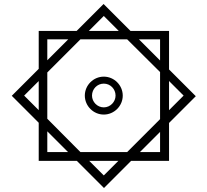

<svg xmlns="http://www.w3.org/2000/svg" viewBox="-20 -742 1039 962"><path d="M174 64H365L501 200L637 64H827V-126L961 -260L827 -394V-587H634L499 -722L364 -587H174V-397L39 -262L174 -127ZM500 -662 575 -587H425ZM217 -545H322L217 -440ZM383 20 217 -147V-379L383 -545H617L782 -381V-145L617 20ZM782 -545V-439L676 -545ZM500 -168C552 -168 595 -211 595 -263C595 -315 552 -358 500 -358C448 -358 405 -315 405 -263C405 -211 448 -168 500 -168ZM101 -263 174 -336V-190ZM900 -263 827 -190V-336ZM500 -204C467 -204 441 -232 441 -263C441 -296 467 -323 500 -323C533 -323 559 -296 559 -263C559 -232 533 -204 500 -204ZM217 20V-84L321 20ZM782 20H681L782 -81ZM500 137 427 64H573Z"/></svg>

Font: Noto Sans Arabic UI XBd
Style: Regular
Weight: 800
Designer: Monotype Design Team, Nadine Chahine and Nizar Qandah
Foundry: Monotype Imaging Inc.
Version: Version 2.010